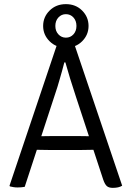

<svg xmlns="http://www.w3.org/2000/svg" viewBox="-20 -902 637 928"><path d="M254.5 -683.5H341L570.5 -4.5Q562 1 550.5 3.5Q539 6 525 6Q506.5 6 496.8 -2.2Q487 -10.5 479 -33.5L347.5 -433Q332.5 -477.5 319 -522Q305.5 -566.5 296 -600.5H291Q286 -581 279.8 -558.5Q273.5 -536 267.5 -515.5Q261.5 -495 257.5 -481.5L99.5 1Q92.5 2.5 83.5 3.2Q74.5 4 65.5 4Q54 4 45.2 2.5Q36.5 1 28 -1L26 -4.5ZM227 -177Q224 -177 206.8 -177.2Q189.5 -177.5 172.2 -177.8Q155 -178 151.5 -178H121L145.5 -243.5H172.5Q176 -243.5 190.5 -243.8Q205 -244 219.8 -244.2Q234.5 -244.5 237.5 -244.5H352Q355.5 -244.5 370.2 -244.2Q385 -244 400.2 -243.8Q415.5 -243.5 419 -243.5H446L468 -178H438Q434.5 -178 417 -177.8Q399.5 -177.5 382.2 -177.2Q365 -177 361.5 -177ZM188.5 -776.5Q188.5 -820 219.8 -851Q251 -882 298.5 -882Q346 -882 377 -851Q408 -820 408 -776.5Q408 -733.5 377 -702.5Q346 -671.5 298.5 -671.5Q251 -671.5 219.8 -702.5Q188.5 -733.5 188.5 -776.5ZM247.5 -776.5Q247.5 -752 262.2 -736Q277 -720 298.5 -720Q320.5 -720 335 -736Q349.5 -752 349.5 -776.5Q349.5 -801.5 335 -817.5Q320.5 -833.5 298.5 -833.5Q277 -833.5 262.2 -817.5Q247.5 -801.5 247.5 -776.5Z"/></svg>

Font: Signika Light Light
Style: Regular
Weight: 300
Version: Version 2.001